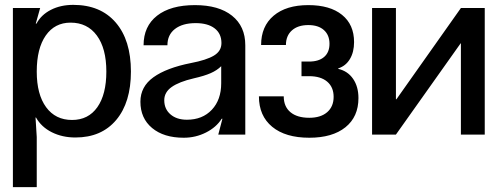

<svg xmlns="http://www.w3.org/2000/svg" viewBox="-20 -553 2046 789"><path d="M518 -259Q518 -132 457.5 -60Q397 12 290 12Q236 12 193 -9.5Q150 -31 128 -70H126L131 10V216H33V-520H145L127 -456H130Q149 -492 189 -512.5Q229 -533 281 -533Q393 -533 455.5 -460.5Q518 -388 518 -259ZM276 -60Q343 -60 380 -112.5Q417 -165 417 -259Q417 -354 378 -407Q339 -460 270 -460Q205 -460 168 -407Q131 -354 131 -259Q131 -165 169.5 -112.5Q208 -60 276 -60Z M557 -135Q557 -197 610.5 -235.5Q664 -274 765 -294Q828 -306 859 -324.5Q890 -343 890 -376Q890 -415 862 -436.5Q834 -458 784 -458Q730 -458 699 -434Q668 -410 668 -367H570Q570 -445 625.5 -488.5Q681 -532 781 -532Q879 -532 933.5 -488.5Q988 -445 988 -367V0H877L894 -65H891Q869 -30 826.5 -8.5Q784 13 735 13Q653 13 605 -27Q557 -67 557 -135ZM748 -61Q812 -61 850.5 -102Q889 -143 889 -211V-281Q872 -264 846 -252.5Q820 -241 776 -231Q716 -217 685.5 -195.5Q655 -174 655 -141Q655 -105 680.5 -83Q706 -61 748 -61Z M1250 -240H1219V-300H1250Q1290 -300 1312 -319Q1334 -338 1334 -373Q1334 -409 1311 -429.5Q1288 -450 1247 -450Q1204 -450 1179.5 -428Q1155 -406 1155 -368H1053Q1053 -445 1104.5 -488.5Q1156 -532 1247 -532Q1336 -532 1385.5 -492Q1435 -452 1435 -380Q1435 -339 1418 -310.5Q1401 -282 1370 -272V-270Q1409 -261 1431 -229Q1453 -197 1453 -150Q1453 -73 1399.5 -30Q1346 13 1251 13Q1153 13 1098.5 -32Q1044 -77 1044 -157H1146Q1146 -115 1173.5 -92Q1201 -69 1251 -69Q1298 -69 1324.5 -92Q1351 -115 1351 -155Q1351 -195 1324.5 -217.5Q1298 -240 1250 -240Z M1972 -520V0H1874V-375H1873L1607 0H1509V-520H1607V-145H1609L1874 -520Z"/></svg>

Font: Non Bureau
Style: Regular
Weight: 400
Designer: Jona Saucedo
Foundry: Non Foundry
Version: Version 1.000; ttfautohint (v1.8.4)